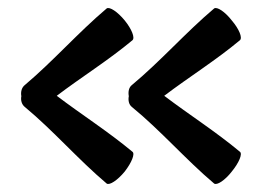

<svg xmlns="http://www.w3.org/2000/svg" viewBox="-20 -505 650 477"><path d="M42 -239C113 -180 174 -109 245 -49C252 -44 272 -57 290 -79C307 -101 316 -123 309 -128C249 -178 183 -220 121 -267C183 -314 249 -355 309 -405C316 -411 307 -433 290 -454C272 -476 252 -489 245 -484C174 -424 113 -354 42 -294C34 -288 31 -277 33 -266C31 -256 34 -245 42 -239ZM308 -239C380 -180 441 -109 512 -49C519 -44 539 -57 556 -79C574 -101 583 -123 576 -128C516 -178 450 -220 388 -267C450 -314 516 -355 576 -405C583 -411 574 -433 556 -454C539 -476 519 -489 512 -484C441 -424 380 -354 308 -294C300 -288 298 -277 300 -266C298 -256 300 -245 308 -239Z"/></svg>

Font: Nupuram Condensed Medium
Style: Regular
Weight: 500
Width: 3
Designer: Santhosh Thottingal (santhosh.thottingal@gmail.com)
Foundry: SMC
Version: Version 1.000